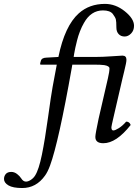

<svg xmlns="http://www.w3.org/2000/svg" viewBox="-99 -719 702 977"><path d="M79.6 174.3Q98.6 144.5 114.3 67.9Q129.9 -8.8 145.5 -122.3Q161.1 -235.8 168.9 -277.8L189.9 -390.1H110.8Q105 -390.1 105 -392.1Q105 -397 108.9 -409.2Q112.8 -425.3 138.2 -425.8L198.2 -429.2Q230.5 -587.4 302.2 -651.4Q356 -699.2 435.1 -699.2Q489.3 -699.2 536.1 -661.6Q583 -624 583 -587.9Q583 -564 568.1 -548.6Q553.2 -533.2 535.2 -533.2Q516.1 -533.2 504.6 -545.7Q493.2 -558.1 493.2 -579.1Q493.2 -609.9 490.5 -620.4Q487.8 -630.9 475.1 -647.9Q460.9 -666 424.8 -666Q363.8 -666 328.1 -602.1Q316.9 -583 307.9 -559.6Q298.8 -536.1 293.5 -514.6Q288.1 -493.2 284.4 -476.6Q280.8 -460 278.3 -445.1Q275.9 -430.2 275.9 -429.2H384.8Q422.9 -429.2 469.5 -432.6Q516.1 -436 523.9 -436Q544.4 -436 544.4 -415Q544.4 -407.2 541.7 -394Q539.1 -380.9 533 -355.7Q526.9 -330.6 524.4 -320.3L479 -124Q467.8 -76.2 467.8 -71.8Q467.8 -54.7 478 -55.2Q486.8 -55.2 505.9 -67.1Q524.9 -79.1 543 -100.1Q560.1 -100.1 565.9 -83Q492.7 9.8 426.8 9.8Q385.7 9.8 386.2 -22.9Q386.2 -37.1 402.8 -115.2L450.2 -320.8Q458 -354 458 -371.1Q458 -383.3 431.2 -387.7Q415 -390.1 376 -390.1H269L266.1 -373Q199.2 4.9 155.8 123Q143.6 156.2 129.9 174.8Q85 237.8 14.2 237.8Q-33.2 237.8 -55.9 224.4Q-78.6 210.9 -78.6 191.9Q-78.6 177.2 -69.6 166.5Q-60.5 155.8 -41.5 155.8Q-26.4 155.8 -12.7 166Q1 176.3 8.8 188.5Q19 205.1 33.2 205.1Q44.4 205.1 57.9 196.3Q71.3 187.5 79.6 174.3Z"/></svg>

Font: Linux Libertine
Style: Italic
Weight: 400
Italic angle: -12°
Designer: Philipp H. Poll
Foundry: Philipp H. Poll
Version: Version 5.1.6 ; ttfautohint (v0.9)